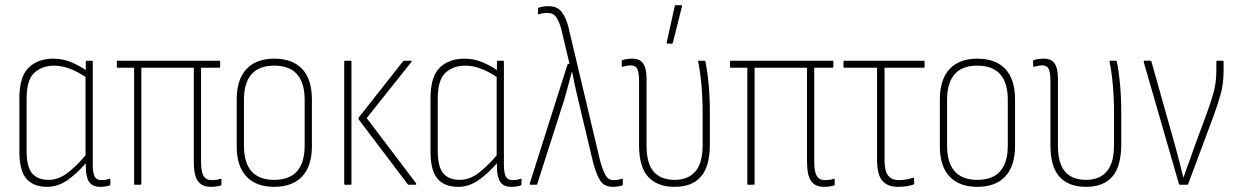

<svg xmlns="http://www.w3.org/2000/svg" viewBox="-20 -715 4779 743"><path d="M162 8Q109 8 82 -23.5Q55 -55 55 -128V-334Q55 -419 91 -453.5Q127 -488 186 -488Q223 -488 255 -474.5Q287 -461 312 -444V-476Q312 -480 316 -480H335Q339 -480 339 -476V-78Q339 -47 346 -32.5Q353 -18 373 -18Q380 -18 387.5 -19Q395 -20 403 -23Q407 -25 407 -20V-2Q407 2 403 3Q388 8 368 8Q338 8 325 -11Q312 -30 312 -71V-83Q275 -41 239 -16.5Q203 8 162 8ZM83 -130Q83 -69 104.5 -44Q126 -19 168 -19Q205 -19 239.5 -44.5Q274 -70 311 -114V-417Q246 -461 189 -461Q144 -461 113.5 -434Q83 -407 83 -333Z M795 8Q762 8 746 -14Q730 -36 730 -90V-453H527V-4Q527 0 523 0H503Q499 0 499 -4V-453H436Q432 -453 432 -457V-476Q432 -480 436 -480H828Q832 -480 832 -476V-457Q832 -453 828 -453H758V-89Q758 -51 767.5 -34.5Q777 -18 799 -18Q807 -18 816 -19Q825 -20 833 -23Q837 -25 837 -20V-2Q837 2 834 3Q818 8 795 8Z M1041 8Q971 8 933.5 -32Q896 -72 896 -149V-330Q896 -407 933.5 -447.5Q971 -488 1041 -488Q1112 -488 1149.5 -448Q1187 -408 1187 -330V-149Q1187 -73 1149.5 -32.5Q1112 8 1041 8ZM1041 -19Q1159 -19 1159 -152V-328Q1159 -461 1041 -461Q924 -461 924 -328V-152Q924 -19 1041 -19Z M1562 0Q1559 0 1557 -3L1368 -253Q1366 -256 1368 -260L1539 -477Q1541 -480 1544 -480H1569Q1576 -480 1571 -474L1399 -258L1590 -6Q1593 0 1587 0ZM1316 0Q1312 0 1312 -4V-476Q1312 -480 1316 -480H1336Q1340 -480 1340 -476V-4Q1340 0 1336 0Z M1753 8Q1700 8 1673 -23.5Q1646 -55 1646 -128V-334Q1646 -419 1682 -453.5Q1718 -488 1777 -488Q1814 -488 1846 -474.5Q1878 -461 1903 -444V-476Q1903 -480 1907 -480H1926Q1930 -480 1930 -476V-78Q1930 -47 1937 -32.5Q1944 -18 1964 -18Q1971 -18 1978.5 -19Q1986 -20 1994 -23Q1998 -25 1998 -20V-2Q1998 2 1994 3Q1979 8 1959 8Q1929 8 1916 -11Q1903 -30 1903 -71V-83Q1866 -41 1830 -16.5Q1794 8 1753 8ZM1674 -130Q1674 -69 1695.5 -44Q1717 -19 1759 -19Q1796 -19 1830.5 -44.5Q1865 -70 1902 -114V-417Q1837 -461 1780 -461Q1735 -461 1704.5 -434Q1674 -407 1674 -333Z M2352 8Q2320 8 2304.5 -13.5Q2289 -35 2275 -87L2216 -335Q2210 -360 2204.5 -385.5Q2199 -411 2194 -437H2193Q2186 -410 2179 -385Q2172 -360 2165 -334L2059 -3Q2058 0 2055 0H2034Q2029 0 2030 -5L2176 -465Q2177 -468 2180 -468H2184L2152 -602Q2145 -629 2133.5 -647Q2122 -665 2099 -665Q2081 -665 2066 -660Q2062 -658 2062 -663V-681Q2062 -685 2066 -686Q2082 -691 2103 -691Q2137 -691 2153.5 -669Q2170 -647 2179 -613L2302 -94Q2313 -55 2323.5 -36.5Q2334 -18 2355 -18Q2371 -18 2386 -23Q2390 -25 2390 -20V-2Q2390 2 2387 3Q2370 8 2352 8Z M2591 8Q2523 8 2488 -31Q2453 -70 2453 -153V-402Q2453 -433 2446.5 -447.5Q2440 -462 2421 -462Q2414 -462 2406 -460.5Q2398 -459 2390 -457Q2386 -455 2386 -460V-478Q2386 -482 2390 -483Q2406 -488 2427 -488Q2456 -488 2469 -469.5Q2482 -451 2482 -410V-151Q2482 -83 2509.5 -51Q2537 -19 2591 -19Q2643 -19 2671 -51.5Q2699 -84 2699 -154V-277Q2699 -335 2694.5 -385.5Q2690 -436 2682 -475Q2680 -480 2685 -480H2706Q2709 -480 2710 -476Q2718 -437 2722.5 -386.5Q2727 -336 2727 -279V-157Q2727 -71 2692.5 -31.5Q2658 8 2591 8ZM2563 -546Q2559 -546 2560 -551L2591 -691Q2592 -695 2597 -695H2616Q2621 -695 2619 -690L2584 -550Q2583 -546 2580 -546Z M3168 8Q3135 8 3119 -14Q3103 -36 3103 -90V-453H2900V-4Q2900 0 2896 0H2876Q2872 0 2872 -4V-453H2809Q2805 -453 2805 -457V-476Q2805 -480 2809 -480H3201Q3205 -480 3205 -476V-457Q3205 -453 3201 -453H3131V-89Q3131 -51 3140.5 -34.5Q3150 -18 3172 -18Q3180 -18 3189 -19Q3198 -20 3206 -23Q3210 -25 3210 -20V-2Q3210 2 3207 3Q3191 8 3168 8Z M3455 8Q3414 8 3394 -16Q3374 -40 3374 -97V-453H3248Q3244 -453 3244 -457V-476Q3244 -480 3248 -480H3554Q3558 -480 3558 -476V-457Q3558 -453 3554 -453H3403V-97Q3403 -53 3417 -35.5Q3431 -18 3458 -18Q3473 -18 3487 -20.5Q3501 -23 3513 -27Q3517 -29 3517 -24L3518 -5Q3518 -2 3513 0Q3504 3 3488.5 5.5Q3473 8 3455 8Z M3762 8Q3692 8 3654.5 -32Q3617 -72 3617 -149V-330Q3617 -407 3654.5 -447.5Q3692 -488 3762 -488Q3833 -488 3870.5 -448Q3908 -408 3908 -330V-149Q3908 -73 3870.5 -32.5Q3833 8 3762 8ZM3762 -19Q3880 -19 3880 -152V-328Q3880 -461 3762 -461Q3645 -461 3645 -328V-152Q3645 -19 3762 -19Z M4183 8Q4115 8 4080 -31Q4045 -70 4045 -153V-402Q4045 -433 4038.5 -447.5Q4032 -462 4013 -462Q4006 -462 3998 -460.5Q3990 -459 3982 -457Q3978 -455 3978 -460V-478Q3978 -482 3982 -483Q3998 -488 4019 -488Q4048 -488 4061 -469.5Q4074 -451 4074 -410V-151Q4074 -83 4101.5 -51Q4129 -19 4183 -19Q4235 -19 4263 -51.5Q4291 -84 4291 -154V-277Q4291 -335 4286.5 -385.5Q4282 -436 4274 -475Q4272 -480 4277 -480H4298Q4301 -480 4302 -476Q4310 -437 4314.5 -386.5Q4319 -336 4319 -279V-157Q4319 -71 4284.5 -31.5Q4250 8 4183 8Z M4546 0Q4543 0 4542 -4L4406 -475Q4405 -480 4410 -480H4431Q4435 -480 4436 -476L4528 -149Q4536 -119 4544 -89Q4552 -59 4559 -29H4560Q4571 -60 4582 -90Q4593 -120 4604 -152L4652 -282Q4667 -322 4677 -360Q4687 -398 4687 -442V-476Q4687 -480 4691 -480H4712Q4715 -480 4715 -476V-441Q4715 -392 4704 -352Q4693 -312 4678 -271L4578 -3Q4577 0 4573 0Z"/></svg>

Font: Sofia Sans Cond ExtraLight
Style: Regular
Weight: 200
Width: 3
Designer: Botio Nikoltchev, Ani Petrova
Foundry: lettersoup
Version: Version 4.100; ttfautohint (v1.8.3)